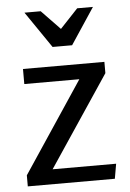

<svg xmlns="http://www.w3.org/2000/svg" viewBox="-53 -774 551 813"><g transform="rotate(-5 222.5 -367.0)"><path d="M55 -497H401V-449L143 -63H413L402 0H32V-47L289 -433H55ZM230 -652 306 -733H373L271 -579H188L82 -734H151Z"/></g></svg>

Font: Rosario Light
Style: Regular
Weight: 400
Version: Version 1.101; ttfautohint (v1.8.1.43-b0c9)